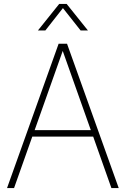

<svg xmlns="http://www.w3.org/2000/svg" viewBox="-20 -964 644 984"><path d="M16 0 280.5 -740H323.5L588.5 0H551L457.5 -264H145.5L52 0ZM157.5 -297H445.5L301.5 -703ZM174.5 -808 283.5 -944H321.5L430.5 -808H393L302.5 -922.5L212.5 -808Z"/></svg>

Font: Encode Sans Semi Condensed Thin
Style: Regular
Weight: 100
Width: 4
Designer: Multiple Designers
Foundry: Impallari Type
Version: Version 3.000; ttfautohint (v1.8.3) -l 8 -r 50 -G 200 -x 14 